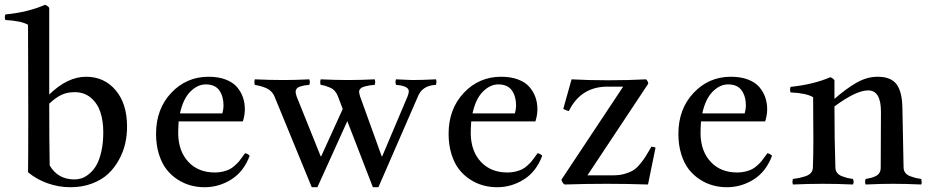

<svg xmlns="http://www.w3.org/2000/svg" viewBox="-20 -762 3866 796"><path d="M2 -702.1Q95.2 -710.9 167 -742.2Q180.7 -736.3 184.1 -729V-370.1Q259.8 -443.8 336.9 -443.8Q412.1 -443.8 459.5 -387.9Q506.8 -332 506.8 -236.8Q506.8 -201.2 499 -166.7Q491.2 -132.3 473.1 -99.4Q455.1 -66.4 428.7 -41.5Q402.3 -16.6 361.8 -1.2Q321.3 14.2 272 14.2Q223.6 14.2 177.7 -2Q131.8 -18.1 96.2 -47.9Q97.2 -96.2 97.2 -283.2Q97.2 -360.8 96.7 -494.6Q96.2 -628.4 96.2 -659.2Q68.8 -675.3 2 -679.2Q0 -687 0 -690.9Q0 -694.3 2 -702.1ZM290 -379.9Q257.3 -379.9 233.2 -367.9Q209 -356 184.1 -332Q184.1 -173.8 186 -76.2Q219.7 -18.1 289.1 -18.1Q303.7 -18.1 318.6 -22.9Q333.5 -27.8 350.1 -41.5Q366.7 -55.2 379.2 -76.2Q391.6 -97.2 399.9 -132.8Q408.2 -168.5 408.2 -213.9Q408.2 -260.7 396 -297.4Q383.8 -334 356.4 -356.9Q329.1 -379.9 290 -379.9Z M986.8 -258.8H720.7Q718.8 -229.5 718.8 -207Q720.2 -134.3 761.2 -90.6Q802.2 -46.9 871.1 -46.9Q889.6 -46.9 905.8 -51Q921.9 -55.2 932.4 -60.5Q942.9 -65.9 954.1 -76.2Q965.3 -86.4 970.5 -92.5Q975.6 -98.6 984.4 -111.1Q993.2 -123.5 996.1 -127Q1007.8 -124.5 1015.1 -116.2Q990.7 -50.8 939.5 -18.3Q888.2 14.2 828.1 14.2Q798.3 14.2 770.3 6.6Q742.2 -1 715.8 -18.1Q689.5 -35.2 669.9 -60.3Q650.4 -85.4 638.7 -123.3Q627 -161.1 627 -207Q627 -310.1 689.9 -377Q752.9 -443.8 844.7 -443.8Q885.3 -443.8 915.3 -432.4Q945.3 -420.9 962.2 -401.4Q979 -381.8 987.1 -358.6Q995.1 -335.4 995.1 -309.1Q995.1 -284.7 986.8 -258.8ZM833 -412.1Q799.3 -412.1 769.3 -382.3Q739.3 -352.5 726.1 -292H901.9Q906.7 -310.5 906.7 -324.2Q906.7 -362.3 889.2 -387.2Q871.6 -412.1 833 -412.1Z M1036.6 -433.1Q1098.1 -430.2 1158.7 -430.2Q1202.6 -430.2 1262.7 -433.1Q1264.6 -425.3 1264.6 -420.9Q1264.6 -418 1262.7 -410.2Q1251 -409.2 1243.2 -408Q1235.4 -406.7 1225.6 -403.8Q1215.8 -400.9 1210.7 -395Q1205.6 -389.2 1205.6 -380.9Q1205.6 -376.5 1209.5 -362.8L1309.6 -113.8H1311.5L1400.9 -310.1L1380.9 -362.8Q1376 -375.5 1368.2 -384.5Q1360.4 -393.6 1349.1 -398.4Q1337.9 -403.3 1329.8 -405.8Q1321.8 -408.2 1309.6 -410.2Q1307.6 -414.1 1307.6 -420.9Q1307.6 -428.2 1309.6 -433.1Q1371.1 -430.2 1422.9 -430.2Q1473.6 -430.2 1533.7 -433.1Q1535.6 -425.3 1535.6 -420.9Q1535.6 -418 1533.7 -410.2Q1520.5 -409.2 1512.7 -408Q1504.9 -406.7 1492.9 -403.8Q1481 -400.9 1474.9 -395Q1468.8 -389.2 1468.8 -380.9Q1468.8 -376.5 1472.7 -362.8L1562.5 -113.8H1564.5L1669.9 -362.8Q1674.8 -375 1674.8 -383.8Q1674.8 -405.8 1621.6 -410.2Q1619.6 -418 1619.6 -420.9Q1619.6 -425.3 1621.6 -433.1Q1675.8 -430.2 1688.5 -430.2Q1727.5 -430.2 1787.6 -433.1Q1789.6 -427.2 1789.6 -422.9Q1789.6 -419.9 1787.6 -410.2Q1731 -407.7 1712.9 -362.8L1548.8 14.2H1525.9L1419.9 -259.8L1295.9 14.2H1272.5L1117.7 -362.8Q1112.3 -375 1102.8 -384Q1093.3 -393.1 1080.1 -398.2Q1066.9 -403.3 1058.3 -405.5Q1049.8 -407.7 1036.6 -410.2Q1034.7 -414.1 1034.7 -420.9Q1034.7 -428.2 1036.6 -433.1Z M2199.7 -258.8H1933.6Q1931.6 -229.5 1931.6 -207Q1933.1 -134.3 1974.1 -90.6Q2015.1 -46.9 2084 -46.9Q2102.5 -46.9 2118.7 -51Q2134.8 -55.2 2145.3 -60.5Q2155.8 -65.9 2167 -76.2Q2178.2 -86.4 2183.3 -92.5Q2188.5 -98.6 2197.3 -111.1Q2206.1 -123.5 2209 -127Q2220.7 -124.5 2228 -116.2Q2203.6 -50.8 2152.3 -18.3Q2101.1 14.2 2041 14.2Q2011.2 14.2 1983.2 6.6Q1955.1 -1 1928.7 -18.1Q1902.3 -35.2 1882.8 -60.3Q1863.3 -85.4 1851.6 -123.3Q1839.8 -161.1 1839.8 -207Q1839.8 -310.1 1902.8 -377Q1965.8 -443.8 2057.6 -443.8Q2098.1 -443.8 2128.2 -432.4Q2158.2 -420.9 2175 -401.4Q2191.9 -381.8 2200 -358.6Q2208 -335.4 2208 -309.1Q2208 -284.7 2199.7 -258.8ZM2045.9 -412.1Q2012.2 -412.1 1982.2 -382.3Q1952.1 -352.5 1939 -292H2114.7Q2119.6 -310.5 2119.6 -324.2Q2119.6 -362.3 2102.1 -387.2Q2084.5 -412.1 2045.9 -412.1Z M2349.6 -433.1Q2419.9 -429.2 2499.5 -429.2Q2586.4 -429.2 2658.7 -433.1Q2667.5 -423.8 2667.5 -415L2415.5 -35.2H2523.4Q2549.3 -35.2 2570.1 -41.3Q2590.8 -47.4 2604.7 -55.7Q2618.7 -64 2633.3 -81.8Q2647.9 -99.6 2656.5 -113.3Q2665 -127 2680.7 -153.8Q2689.5 -153.8 2697.8 -149.9L2666.5 2.9Q2581.1 0 2495.6 0Q2405.8 0 2320.8 2.9Q2311.5 -2.4 2307.6 -17.1L2563.5 -402.8H2498.5Q2388.2 -402.8 2338.4 -301.8Q2335 -301.8 2326.4 -305.2Q2317.9 -308.6 2315.4 -311Z M3152.3 -258.8H2886.2Q2884.3 -229.5 2884.3 -207Q2885.7 -134.3 2926.8 -90.6Q2967.8 -46.9 3036.6 -46.9Q3055.2 -46.9 3071.3 -51Q3087.4 -55.2 3097.9 -60.5Q3108.4 -65.9 3119.6 -76.2Q3130.9 -86.4 3136 -92.5Q3141.1 -98.6 3149.9 -111.1Q3158.7 -123.5 3161.6 -127Q3173.3 -124.5 3180.7 -116.2Q3156.2 -50.8 3105 -18.3Q3053.7 14.2 2993.7 14.2Q2963.9 14.2 2935.8 6.6Q2907.7 -1 2881.3 -18.1Q2855 -35.2 2835.4 -60.3Q2815.9 -85.4 2804.2 -123.3Q2792.5 -161.1 2792.5 -207Q2792.5 -310.1 2855.5 -377Q2918.5 -443.8 3010.3 -443.8Q3050.8 -443.8 3080.8 -432.4Q3110.8 -420.9 3127.7 -401.4Q3144.5 -381.8 3152.6 -358.6Q3160.6 -335.4 3160.6 -309.1Q3160.6 -284.7 3152.3 -258.8ZM2998.5 -412.1Q2964.8 -412.1 2934.8 -382.3Q2904.8 -352.5 2891.6 -292H3067.4Q3072.3 -310.5 3072.3 -324.2Q3072.3 -362.3 3054.7 -387.2Q3037.1 -412.1 2998.5 -412.1Z M3516.1 -20Q3519 -14.2 3519 -7.8Q3519 -2.9 3516.1 2.9Q3451.7 0 3391.1 0Q3331.5 0 3267.1 2.9Q3265.1 -4.9 3265.1 -7.8Q3265.1 -10.3 3267.1 -20Q3283.2 -22 3293.5 -24.2Q3303.7 -26.4 3318.8 -31.2Q3334 -36.1 3341.8 -45.2Q3349.6 -54.2 3350.1 -66.9Q3352.1 -115.2 3352.1 -184.1Q3352.1 -207 3351.6 -262.2Q3351.1 -317.4 3351.1 -358.9Q3323.2 -376 3257.3 -378.9Q3255.4 -386.7 3255.4 -391.1Q3255.4 -394 3257.3 -401.9Q3352.1 -411.6 3422.4 -441.9Q3434.6 -437 3439.5 -429.2V-352.1Q3486.8 -393.6 3530.3 -418.7Q3573.7 -443.8 3618.2 -443.8Q3673.8 -443.8 3697 -412.6Q3720.2 -381.3 3721.2 -314.9L3726.1 -66.9Q3726.6 -54.2 3733.6 -45.2Q3740.7 -36.1 3754.2 -31.2Q3767.6 -26.4 3776.4 -24.2Q3785.2 -22 3799.3 -20Q3801.3 -10.3 3801.3 -6.8Q3801.3 -2.9 3799.3 2.9Q3736.3 0 3683.1 0Q3631.3 0 3568.4 2.9Q3566.4 -4.9 3566.4 -8.8Q3566.4 -12.2 3568.4 -20Q3581.1 -22 3589.6 -24.2Q3598.1 -26.4 3609.1 -31.2Q3620.1 -36.1 3625.7 -45.2Q3631.3 -54.2 3631.3 -66.9L3632.3 -298.8Q3632.3 -387.2 3579.1 -387.2Q3529.3 -387.2 3439.5 -320.8Q3439.5 -178.7 3443.4 -66.9Q3443.8 -54.2 3450.9 -45.2Q3458 -36.1 3471.2 -31.2Q3484.4 -26.4 3493.2 -24.2Q3502 -22 3516.1 -20Z"/></svg>

Font: Jacques Francois
Style: Regular
Weight: 400
Designer: Manvel Shmavonyan, Alexei Vanyashin
Foundry: Cyreal (www.cyreal.org)
Version: Version 1.003